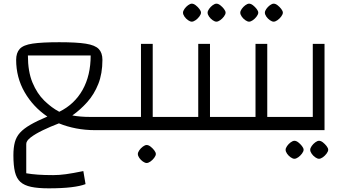

<svg xmlns="http://www.w3.org/2000/svg" viewBox="-20 -709 1894 1046"><path d="M245 317Q187 317 149.5 309Q112 301 91 282Q70 263 61.5 228Q53 193 53 137Q53 95 61 65.5Q69 36 89 14Q109 -8 145 -29Q181 -50 238 -74Q160 -127 114 -207Q68 -287 68 -383Q68 -421 87.5 -442.5Q107 -464 158 -471.5Q209 -479 303 -479Q397 -479 447.5 -471Q498 -463 518 -442Q538 -421 538 -383Q538 -308 515.5 -251.5Q493 -195 455.5 -153Q418 -111 374 -80Q396 -76 420 -74Q444 -72 471 -72H606V0H496Q444 0 394.5 -9.5Q345 -19 301 -37Q254 -19 213.5 0.5Q173 20 148 39Q123 58 123 75V235Q152 240 187 242.5Q222 245 270 245Q302 245 339 240Q376 235 434 223L446 294Q418 305 368 311Q318 317 245 317ZM303 -100Q386 -141 430 -219.5Q474 -298 474 -407H132Q132 -319 157 -259Q182 -199 221.5 -160.5Q261 -122 303 -100ZM606 0V-72Q619 -72 622.5 -62.5Q626 -53 626 -36Q626 -20 622.5 -10Q619 0 606 0Z M812 0V-72H918V0ZM606 0V-72H786L748 -34V-470H812V0ZM606 0Q593 0 589.5 -10Q586 -20 586 -36Q586 -53 589.5 -62.5Q593 -72 606 -72ZM918 0V-72Q931 -72 934.5 -62.5Q938 -53 938 -36Q938 -20 934.5 -10Q931 0 918 0ZM779 179Q770 179 758.5 171Q747 163 739 151.5Q731 140 731 130Q731 121 739 109.5Q747 98 758.5 89.5Q770 81 779 81Q789 81 800 89.5Q811 98 820 109.5Q829 121 829 130Q829 139 820 151Q811 163 799.5 171Q788 179 779 179Z M1124 0V-72H1230V0ZM918 0V-72H1098L1060 -34V-470H1124V0ZM918 0Q905 0 901.5 -10Q898 -20 898 -36Q898 -53 901.5 -62.5Q905 -72 918 -72ZM1230 0V-72Q1243 -72 1246.5 -62.5Q1250 -53 1250 -36Q1250 -20 1246.5 -10Q1243 0 1230 0ZM1025 -591Q1016 -591 1004.5 -599Q993 -607 985 -618.5Q977 -630 977 -640Q977 -649 985 -660.5Q993 -672 1004.5 -680.5Q1016 -689 1025 -689Q1035 -689 1046 -680.5Q1057 -672 1066 -660.5Q1075 -649 1075 -640Q1075 -631 1066 -619Q1057 -607 1045.5 -599Q1034 -591 1025 -591ZM1159 -591Q1150 -591 1138.5 -599Q1127 -607 1119 -618.5Q1111 -630 1111 -640Q1111 -649 1119 -660.5Q1127 -672 1138.5 -680.5Q1150 -689 1159 -689Q1169 -689 1180 -680.5Q1191 -672 1200 -660.5Q1209 -649 1209 -640Q1209 -631 1200 -619Q1191 -607 1179.5 -599Q1168 -591 1159 -591Z M1436 0V-72H1542V0ZM1230 0V-72H1410L1372 -34V-470H1436V0ZM1230 0Q1217 0 1213.5 -10Q1210 -20 1210 -36Q1210 -53 1213.5 -62.5Q1217 -72 1230 -72ZM1542 0V-72Q1555 -72 1558.5 -62.5Q1562 -53 1562 -36Q1562 -20 1558.5 -10Q1555 0 1542 0ZM1337 -591Q1328 -591 1316.5 -599Q1305 -607 1297 -618.5Q1289 -630 1289 -640Q1289 -649 1297 -660.5Q1305 -672 1316.5 -680.5Q1328 -689 1337 -689Q1347 -689 1358 -680.5Q1369 -672 1378 -660.5Q1387 -649 1387 -640Q1387 -631 1378 -619Q1369 -607 1357.5 -599Q1346 -591 1337 -591ZM1471 -591Q1462 -591 1450.5 -599Q1439 -607 1431 -618.5Q1423 -630 1423 -640Q1423 -649 1431 -660.5Q1439 -672 1450.5 -680.5Q1462 -689 1471 -689Q1481 -689 1492 -680.5Q1503 -672 1512 -660.5Q1521 -649 1521 -640Q1521 -631 1512 -619Q1503 -607 1491.5 -599Q1480 -591 1471 -591Z M1542 0V-72H1722L1684 -34V-470H1748V0ZM1542 0Q1529 0 1525.5 -10Q1522 -20 1522 -36Q1522 -53 1525.5 -62.5Q1529 -72 1542 -72ZM1584 156Q1575 156 1563.5 148Q1552 140 1544 128.5Q1536 117 1536 107Q1536 98 1544 86.5Q1552 75 1563.5 66.5Q1575 58 1584 58Q1594 58 1605 66.5Q1616 75 1625 86.5Q1634 98 1634 107Q1634 116 1625 128Q1616 140 1604.5 148Q1593 156 1584 156ZM1718 156Q1709 156 1697.5 148Q1686 140 1678 128.5Q1670 117 1670 107Q1670 98 1678 86.5Q1686 75 1697.5 66.5Q1709 58 1718 58Q1728 58 1739 66.5Q1750 75 1759 86.5Q1768 98 1768 107Q1768 116 1759 128Q1750 140 1738.5 148Q1727 156 1718 156Z"/></svg>

Font: Changa Light
Style: Regular
Weight: 300
Designer: Eduardo Rodriguez Tunni
Foundry: Eduardo Rodriguez Tunni
Version: Version 3.002; ttfautohint (v1.8.2)